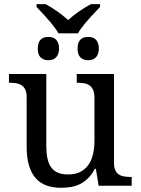

<svg xmlns="http://www.w3.org/2000/svg" viewBox="-20 -891 675 921"><path d="M526.9 -108.9Q526.9 -86.9 533.4 -73.5Q540 -60.1 551.3 -53.2Q562.5 -46.4 577.4 -44.2Q592.3 -42 608.9 -42H611.8V0H453.1L439.9 -81.1H435.1Q419.9 -52.7 401.6 -35.2Q383.3 -17.6 362.8 -7.6Q342.3 2.4 319.8 6.1Q297.4 9.8 272.9 9.8Q233.4 9.8 202.6 -1.5Q171.9 -12.7 150.9 -36.6Q129.9 -60.5 118.9 -97.7Q107.9 -134.8 107.9 -186V-425.8Q107.9 -447.8 101.3 -461.2Q94.7 -474.6 83.5 -481.9Q72.3 -489.3 57.4 -491.7Q42.5 -494.1 25.9 -494.1H22.9V-536.1H202.1V-190.9Q202.1 -158.2 207.3 -132.8Q212.4 -107.4 224.4 -89.8Q236.3 -72.3 256.6 -63.2Q276.9 -54.2 307.1 -54.2Q340.3 -54.2 364 -65.9Q387.7 -77.6 403.1 -98.9Q418.5 -120.1 425.8 -149.9Q433.1 -179.7 433.1 -215.8V-421.9Q433.1 -445.3 426.5 -459.7Q419.9 -474.1 408.9 -481.7Q397.9 -489.3 383.1 -491.7Q368.2 -494.1 351.1 -494.1H348.1V-536.1H526.9ZM211.9 -713.9Q238.3 -713.9 250.7 -699Q263.2 -684.1 263.2 -658.2Q263.2 -632.3 250.2 -617.2Q237.3 -602.1 211.9 -602.1Q189.9 -602.1 175.5 -615Q161.1 -627.9 161.1 -658.2Q161.1 -685.1 173.6 -699.5Q186 -713.9 211.9 -713.9ZM402.8 -713.9Q429.2 -713.9 441.7 -699Q454.1 -684.1 454.1 -658.2Q454.1 -632.3 441.2 -617.2Q428.2 -602.1 402.8 -602.1Q380.9 -602.1 366.5 -615Q352.1 -627.9 352.1 -658.2Q352.1 -685.1 364.5 -699.5Q377 -713.9 402.8 -713.9ZM460 -857.9Q412.6 -808.6 388.7 -779.8Q364.7 -751 354 -731H260.3Q250 -750.5 224.9 -781Q199.7 -811.5 155.3 -857.9V-871.1H199.2Q227.5 -855.5 254.9 -836.2Q282.2 -816.9 307.1 -794.9Q331.1 -816.9 359.1 -836.2Q387.2 -855.5 416 -871.1H460Z"/></svg>

Font: Droid Serif
Style: Regular
Weight: 400
Designer: Monotype Design team
Foundry: Monotype Imaging Inc.
Version: Version 1.03